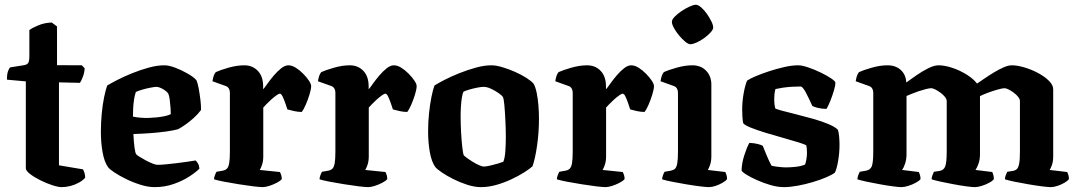

<svg xmlns="http://www.w3.org/2000/svg" viewBox="-20 -768 4423 788"><path d="M233 0Q218.5 0 194.2 -8Q170 -16 145 -28.5Q120 -41 103 -54.2Q86 -67.5 86 -77.5V-434L8.5 -441Q8.5 -464.5 13.2 -476.8Q18 -489 22 -491.5L79 -500.5Q90.5 -502.5 95.5 -509.2Q100.5 -516 100.5 -538V-644.5Q112.5 -654 138.5 -664.5Q164.5 -675 192.5 -675.5L214 -659.5V-500.5L316 -500L327.5 -487.5Q326.5 -469.5 320.2 -453Q314 -436.5 308 -428L222 -430V-89.5L320.5 -73Q323 -69 326.2 -60.2Q329.5 -51.5 329.5 -38.5Q320 -27.5 303.8 -18.5Q287.5 -9.5 269.2 -4.8Q251 0 233 0Z M614.5 0Q587.5 0 556.5 -9.8Q525.5 -19.5 497 -33.5Q468.5 -47.5 448.5 -61Q428.5 -74.5 423.5 -82Q408 -103.5 401 -143.2Q394 -183 394 -226Q394 -264 397.5 -301Q401 -338 407.2 -368.8Q413.5 -399.5 420 -417Q434.5 -426 461.8 -440Q489 -454 522.5 -467.5Q556 -481 590.5 -490.5Q625 -500 654.5 -500Q673.5 -500 700.2 -489.8Q727 -479.5 751.5 -465.2Q776 -451 786 -439Q791.5 -427 795.8 -403.5Q800 -380 802.8 -355.8Q805.5 -331.5 805 -316.5Q792.5 -299.5 775 -283.8Q757.5 -268 740.2 -256Q723 -244 710.5 -237.5Q689.5 -232 660 -228Q630.5 -224 596.8 -221.5Q563 -219 527.5 -218Q529 -185.5 532 -162.8Q535 -140 539 -135Q541.5 -131.5 552.8 -124.5Q564 -117.5 578 -110Q592 -102.5 605.5 -97Q619 -91.5 626.5 -91.5Q640 -91.5 660.5 -93.5Q681 -95.5 703.8 -98.2Q726.5 -101 747.5 -104Q768.5 -107 783 -109.5Q787.5 -105 792.5 -97Q797.5 -89 798.5 -76Q784.5 -61.5 756.8 -43.5Q729 -25.5 692.5 -12.8Q656 0 614.5 0ZM589 -284Q605.5 -284.5 622.8 -286.2Q640 -288 655.5 -291.2Q671 -294.5 681 -299.5Q681 -310.5 679.8 -327Q678.5 -343.5 676.5 -359.5Q674.5 -375.5 670.5 -384Q666.5 -390.5 657.2 -397Q648 -403.5 638.5 -407.5Q629 -411.5 622.5 -411.5Q614.5 -411.5 597.5 -408.2Q580.5 -405 563.5 -400Q546.5 -395 537.5 -390.5Q533 -378 530.2 -360Q527.5 -342 526.5 -323.5Q525.5 -305 525.5 -289.5Q539 -286.5 556.2 -285Q573.5 -283.5 589 -284Z M1058 0Q1047.5 0 1020.2 -3.2Q993 -6.5 960 -11.8Q927 -17 898.8 -22.5Q870.5 -28 858.5 -32Q858.5 -39.5 861.8 -48.2Q865 -57 868.5 -63L894 -67.5Q904.5 -69.5 911 -75.5Q917.5 -81.5 920.5 -97.5Q923.5 -113.5 923.5 -146V-388Q923.5 -397.5 919.2 -404.8Q915 -412 906.5 -415L852 -434.5Q854 -447.5 857 -456.5Q860 -465.5 865.5 -472Q882.5 -480 917.2 -490Q952 -500 982.5 -500Q1016.5 -500 1038.2 -477.2Q1060 -454.5 1060 -413.5V-401.5Q1066 -408 1077.2 -424Q1088.5 -440 1103.2 -457.5Q1118 -475 1133.8 -487.5Q1149.5 -500 1163.5 -500Q1178 -500 1194 -490Q1210 -480 1224.5 -465.2Q1239 -450.5 1248 -436.8Q1257 -423 1257 -415Q1257 -402 1250.2 -380Q1243.5 -358 1234.5 -337.5Q1225.5 -317 1218.5 -308.5Q1203.5 -308.5 1186.5 -312.2Q1169.5 -316 1159.5 -319Q1156.5 -328.5 1151.2 -343.8Q1146 -359 1140.2 -371.2Q1134.5 -383.5 1128.5 -383.5Q1124 -383.5 1114.2 -376.5Q1104.5 -369.5 1093.5 -359.8Q1082.5 -350 1073.5 -340.5Q1064.5 -331 1060.5 -326.5V-127Q1060.5 -106 1055.2 -91Q1050 -76 1046 -70.5L1129 -62Q1131 -58.5 1133.8 -50.5Q1136.5 -42.5 1136.5 -33Q1130 -25 1115.2 -17.5Q1100.5 -10 1084.8 -5Q1069 0 1058 0Z M1491 0Q1480.5 0 1453.2 -3.2Q1426 -6.5 1393 -11.8Q1360 -17 1331.8 -22.5Q1303.5 -28 1291.5 -32Q1291.5 -39.5 1294.8 -48.2Q1298 -57 1301.5 -63L1327 -67.5Q1337.5 -69.5 1344 -75.5Q1350.5 -81.5 1353.5 -97.5Q1356.5 -113.5 1356.5 -146V-388Q1356.5 -397.5 1352.2 -404.8Q1348 -412 1339.5 -415L1285 -434.5Q1287 -447.5 1290 -456.5Q1293 -465.5 1298.5 -472Q1315.5 -480 1350.2 -490Q1385 -500 1415.5 -500Q1449.5 -500 1471.2 -477.2Q1493 -454.5 1493 -413.5V-401.5Q1499 -408 1510.2 -424Q1521.5 -440 1536.2 -457.5Q1551 -475 1566.8 -487.5Q1582.5 -500 1596.5 -500Q1611 -500 1627 -490Q1643 -480 1657.5 -465.2Q1672 -450.5 1681 -436.8Q1690 -423 1690 -415Q1690 -402 1683.2 -380Q1676.5 -358 1667.5 -337.5Q1658.5 -317 1651.5 -308.5Q1636.5 -308.5 1619.5 -312.2Q1602.5 -316 1592.5 -319Q1589.5 -328.5 1584.2 -343.8Q1579 -359 1573.2 -371.2Q1567.5 -383.5 1561.5 -383.5Q1557 -383.5 1547.2 -376.5Q1537.5 -369.5 1526.5 -359.8Q1515.5 -350 1506.5 -340.5Q1497.5 -331 1493.5 -326.5V-127Q1493.5 -106 1488.2 -91Q1483 -76 1479 -70.5L1562 -62Q1564 -58.5 1566.8 -50.5Q1569.5 -42.5 1569.5 -33Q1563 -25 1548.2 -17.5Q1533.5 -10 1517.8 -5Q1502 0 1491 0Z M1954 0Q1928 0 1898.2 -9.5Q1868.5 -19 1841 -32.8Q1813.5 -46.5 1793.5 -60.2Q1773.5 -74 1766.5 -82.5Q1751 -104 1744 -144Q1737 -184 1737 -228.5Q1737 -267 1740.8 -303Q1744.5 -339 1750.5 -369Q1756.5 -399 1763 -417Q1777 -426 1804 -440Q1831 -454 1864.8 -467.5Q1898.5 -481 1933.2 -490.5Q1968 -500 1996.5 -500Q2015.5 -500 2041 -492.5Q2066.5 -485 2092.8 -473.5Q2119 -462 2139.8 -448.8Q2160.5 -435.5 2170 -424.5Q2178 -410 2182.8 -386.5Q2187.5 -363 2189.8 -335.5Q2192 -308 2192 -280.5Q2192 -224 2184.2 -170.2Q2176.5 -116.5 2165.5 -85.5Q2153.5 -74.5 2130.5 -60Q2107.5 -45.5 2078 -31.8Q2048.5 -18 2016.5 -9Q1984.5 0 1954 0ZM1966.5 -84.5Q1974.5 -84.5 1990.2 -88Q2006 -91.5 2021.8 -96.2Q2037.5 -101 2045.5 -104Q2051.5 -116.5 2053.8 -145.2Q2056 -174 2056 -205Q2056 -236.5 2054.2 -272.8Q2052.5 -309 2050 -337Q2047.5 -365 2043.5 -370.5Q2040 -376.5 2026.2 -386Q2012.5 -395.5 1995.8 -403.5Q1979 -411.5 1964.5 -411.5Q1954.5 -411.5 1938.2 -408.2Q1922 -405 1906.5 -400.5Q1891 -396 1882 -391.5Q1878.5 -384.5 1875.8 -368.2Q1873 -352 1871.8 -331.8Q1870.5 -311.5 1870.5 -290.5Q1870.5 -257 1872.5 -222.2Q1874.5 -187.5 1877.5 -162.2Q1880.5 -137 1883 -131Q1885.5 -128 1895.5 -120.5Q1905.5 -113 1918.8 -104.8Q1932 -96.5 1945 -90.5Q1958 -84.5 1966.5 -84.5Z M2465 0Q2454.5 0 2427.2 -3.2Q2400 -6.5 2367 -11.8Q2334 -17 2305.8 -22.5Q2277.5 -28 2265.5 -32Q2265.5 -39.5 2268.8 -48.2Q2272 -57 2275.5 -63L2301 -67.5Q2311.5 -69.5 2318 -75.5Q2324.5 -81.5 2327.5 -97.5Q2330.5 -113.5 2330.5 -146V-388Q2330.5 -397.5 2326.2 -404.8Q2322 -412 2313.5 -415L2259 -434.5Q2261 -447.5 2264 -456.5Q2267 -465.5 2272.5 -472Q2289.5 -480 2324.2 -490Q2359 -500 2389.5 -500Q2423.5 -500 2445.2 -477.2Q2467 -454.5 2467 -413.5V-401.5Q2473 -408 2484.2 -424Q2495.5 -440 2510.2 -457.5Q2525 -475 2540.8 -487.5Q2556.5 -500 2570.5 -500Q2585 -500 2601 -490Q2617 -480 2631.5 -465.2Q2646 -450.5 2655 -436.8Q2664 -423 2664 -415Q2664 -402 2657.2 -380Q2650.5 -358 2641.5 -337.5Q2632.5 -317 2625.5 -308.5Q2610.5 -308.5 2593.5 -312.2Q2576.5 -316 2566.5 -319Q2563.5 -328.5 2558.2 -343.8Q2553 -359 2547.2 -371.2Q2541.5 -383.5 2535.5 -383.5Q2531 -383.5 2521.2 -376.5Q2511.5 -369.5 2500.5 -359.8Q2489.5 -350 2480.5 -340.5Q2471.5 -331 2467.5 -326.5V-127Q2467.5 -106 2462.2 -91Q2457 -76 2453 -70.5L2536 -62Q2538 -58.5 2540.8 -50.5Q2543.5 -42.5 2543.5 -33Q2537 -25 2522.2 -17.5Q2507.5 -10 2491.8 -5Q2476 0 2465 0Z M2889.5 0Q2879 0 2852.8 -3.2Q2826.5 -6.5 2795 -11.8Q2763.5 -17 2736.5 -22.5Q2709.5 -28 2697.5 -32Q2697.5 -39.5 2700.8 -48.2Q2704 -57 2707.5 -63L2733 -67.5Q2743.5 -69.5 2750 -75.2Q2756.5 -81 2759.5 -97.2Q2762.5 -113.5 2762.5 -146V-388Q2762.5 -397.5 2758.2 -404.8Q2754 -412 2745.5 -415L2691 -434.5Q2692.5 -446 2695.8 -455.8Q2699 -465.5 2704.5 -472Q2722.5 -480.5 2757 -490.2Q2791.5 -500 2821.5 -500Q2856.5 -500 2878 -477.8Q2899.5 -455.5 2899.5 -421V-127Q2899.5 -106 2894.2 -91Q2889 -76 2885 -70.5L2957 -62Q2959 -58 2961.5 -50.2Q2964 -42.5 2964 -33Q2959 -25.5 2945.2 -17.8Q2931.5 -10 2916.5 -5Q2901.5 0 2889.5 0ZM2813.2 -586.5Q2805 -586.5 2792.2 -597Q2779.5 -607.5 2767 -622.5Q2754.5 -637.5 2746 -653Q2737.5 -668.5 2737.5 -678.5Q2737.5 -687.5 2748.8 -699.3Q2760.1 -711.1 2776.8 -722.3Q2793.5 -733.5 2810 -741Q2826.5 -748.5 2835.8 -748.5Q2845.2 -748.5 2857.4 -738Q2869.7 -727.5 2880.8 -711.7Q2891.8 -695.9 2899.4 -680.7Q2907 -665.5 2907 -654.9Q2907 -646.7 2896.5 -635Q2885.9 -623.3 2870.7 -612.1Q2855.5 -601 2839.6 -593.8Q2823.8 -586.5 2813.2 -586.5Z M3197 0Q3171.5 0 3142.2 -8.5Q3113 -17 3086.8 -28.8Q3060.5 -40.5 3043 -51.5Q3025.5 -62.5 3023.5 -68.5Q3024.5 -99 3034.8 -131Q3045 -163 3055.5 -181.5Q3074 -181 3089.2 -177.2Q3104.5 -173.5 3110.5 -169.5Q3116.5 -154.5 3126.5 -130.2Q3136.5 -106 3146.5 -88Q3157.5 -85 3175.8 -83Q3194 -81 3205.5 -81Q3223 -81 3244.8 -83.2Q3266.5 -85.5 3284 -92.5Q3287 -99.5 3289.5 -113.5Q3292 -127.5 3292 -141.5Q3292 -149.5 3291.2 -158Q3290.5 -166.5 3289.5 -170.5Q3286.5 -174.5 3261 -182.5Q3235.5 -190.5 3198.8 -200.8Q3162 -211 3125 -222.2Q3088 -233.5 3061.2 -244.2Q3034.5 -255 3030 -263Q3028 -273 3027 -288.2Q3026 -303.5 3026 -318Q3026 -350 3031.8 -383.2Q3037.5 -416.5 3046 -437Q3057.5 -445 3082.2 -455.5Q3107 -466 3137.8 -476Q3168.5 -486 3199.5 -493Q3230.5 -500 3255.5 -500Q3272 -500 3297.5 -491.2Q3323 -482.5 3348.5 -470.2Q3374 -458 3391.2 -446.2Q3408.5 -434.5 3408.5 -429Q3409 -418.5 3402.8 -397.2Q3396.5 -376 3388 -354.5Q3379.5 -333 3372 -321Q3350.5 -321.5 3335.5 -325.5Q3320.5 -329.5 3314 -333Q3299.5 -365.5 3286.8 -389.2Q3274 -413 3265.5 -413Q3247.5 -413 3228.2 -411.8Q3209 -410.5 3192.2 -408Q3175.5 -405.5 3162.5 -402.5Q3159.5 -392 3158.5 -380.5Q3157.5 -369 3157.5 -359.5Q3157.5 -349 3158.5 -340.5Q3159.5 -332 3161.5 -323.5Q3165.5 -320 3189 -313.8Q3212.5 -307.5 3246.8 -299Q3281 -290.5 3316.5 -280.5Q3352 -270.5 3380 -258.8Q3408 -247 3419 -235Q3422.5 -224.5 3424 -206.8Q3425.5 -189 3425.5 -173Q3425.5 -140 3419.5 -105.8Q3413.5 -71.5 3406 -59Q3394 -50 3369.8 -39.8Q3345.5 -29.5 3315.2 -20.5Q3285 -11.5 3253.8 -5.8Q3222.5 0 3197 0Z M3679.5 0Q3669.5 0 3644.8 -3.2Q3620 -6.5 3590.8 -11.8Q3561.5 -17 3536.2 -22.5Q3511 -28 3499 -32Q3499 -40 3502.2 -48.5Q3505.5 -57 3508.5 -63L3534.5 -67.5Q3551.5 -70.5 3557.8 -85.2Q3564 -100 3564 -146V-388Q3564 -397 3560 -404.2Q3556 -411.5 3546.5 -415L3492 -434.5Q3494 -447.5 3497 -456.5Q3500 -465.5 3505.5 -472Q3522.5 -480 3557.2 -490Q3592 -500 3622.5 -500Q3656 -500 3677 -480.8Q3698 -461.5 3699.5 -429.5Q3717.5 -442.5 3741.2 -459Q3765 -475.5 3789.5 -487.8Q3814 -500 3832 -500Q3857.5 -500 3888.8 -489.5Q3920 -479 3947.5 -461.8Q3975 -444.5 3990 -425Q4002.5 -433.5 4020.8 -446Q4039 -458.5 4059.2 -470.8Q4079.5 -483 4098.8 -491.5Q4118 -500 4132.5 -500Q4155.5 -500 4184.8 -491.2Q4214 -482.5 4241 -468Q4268 -453.5 4285.2 -436.2Q4302.5 -419 4302.5 -401.5V-127Q4302.5 -105 4297.2 -90.5Q4292 -76 4288 -70.5L4360 -62Q4362 -58.5 4364.5 -50.8Q4367 -43 4367 -33Q4362 -25.5 4348.5 -17.8Q4335 -10 4319.8 -5Q4304.5 0 4293 0Q4282.5 0 4256.5 -3.2Q4230.5 -6.5 4199.8 -11.8Q4169 -17 4142.8 -22.5Q4116.5 -28 4104.5 -32Q4104.5 -40.5 4107.8 -49Q4111 -57.5 4114 -63L4136.5 -66.5Q4146.5 -68 4153 -73.8Q4159.5 -79.5 4162.8 -96.2Q4166 -113 4166 -146V-353Q4166 -361 4158.8 -370.2Q4151.5 -379.5 4140.8 -387.5Q4130 -395.5 4119.5 -400.8Q4109 -406 4103 -406Q4094 -406 4073.8 -400.2Q4053.5 -394.5 4033.5 -387Q4013.5 -379.5 4002 -373.5V-135Q4002 -113 3995.8 -95.8Q3989.5 -78.5 3983.5 -70.5L4052.5 -62Q4054 -59.5 4056.5 -51Q4059 -42.5 4059 -33Q4054 -25.5 4039.5 -17.8Q4025 -10 4008.8 -5Q3992.5 0 3981 0Q3970.5 0 3946.2 -3.2Q3922 -6.5 3893.5 -11.8Q3865 -17 3840.2 -22.5Q3815.5 -28 3803.5 -32Q3803.5 -40 3807 -49Q3810.5 -58 3813 -63L3836 -66.5Q3853 -69 3859.2 -84.8Q3865.5 -100.5 3865.5 -146V-353Q3865.5 -361 3858.2 -370.2Q3851 -379.5 3840 -387.5Q3829 -395.5 3818.5 -400.8Q3808 -406 3802 -406Q3794.5 -406 3780.5 -402.5Q3766.5 -399 3751 -393.8Q3735.5 -388.5 3721.8 -383Q3708 -377.5 3700.5 -374V-135Q3700.5 -114.5 3694.8 -97Q3689 -79.5 3682.5 -70.5L3751 -62Q3753 -58.5 3755.5 -50.5Q3758 -42.5 3758 -33Q3752.5 -25.5 3738 -17.8Q3723.5 -10 3707.5 -5Q3691.5 0 3679.5 0Z"/></svg>

Font: Texturina Medium
Style: Regular
Weight: 500
Designer: Guillermo Torres Carreño
Foundry: Omnibus-Type
Version: Version 1.003